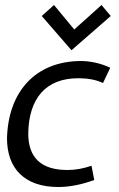

<svg xmlns="http://www.w3.org/2000/svg" viewBox="-20 -738 476 768"><path d="M266 -537 423 -674 386 -718 277 -620 196 -718 147 -674ZM295 -425C332 -425 364 -419 392 -406L421 -467C383 -485 342 -494 301 -494C122 -492 13 -372 8 -185C8 -63 79 10 213 10C257 10 305 1 357 -18L346 -75C314 -64 282 -58 250 -58C146 -58 93 -106 93 -204C95 -344 163 -426 295 -425Z"/></svg>

Font: Cantarell
Style: Oblique
Weight: 400
Italic angle: -8°
Designer: Dave Crossland
Version: Version 0.024